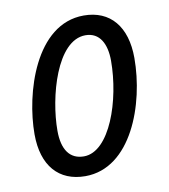

<svg xmlns="http://www.w3.org/2000/svg" viewBox="-68 -603 590 671"><g transform="rotate(-10 227.0 -268.0)"><path d="M182 9C345 9 422 -204 422 -368C422 -480 367 -545 273 -545C101 -545 32 -310 32 -166C32 -54 88 9 182 9ZM189 -60C139 -60 113 -97 113 -164C113 -283 165 -476 267 -476C318 -476 340 -432 340 -373C340 -233 281 -60 189 -60Z"/></g></svg>

Font: Noto Sans Condensed
Style: Italic
Weight: 400
Width: 3
Italic angle: -12°
Designer: Monotype Design Team
Foundry: Monotype Imaging Inc.
Version: Version 2.013